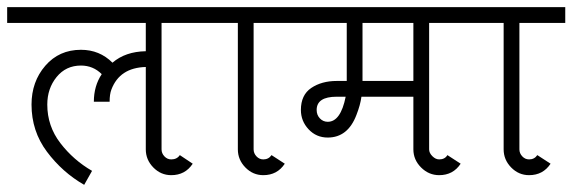

<svg xmlns="http://www.w3.org/2000/svg" viewBox="-36 -483 1598 536"><path d="M442 6Q413 6 392 -15.5Q371 -37 371 -66V-296Q298 -294 275 -233Q270 -220 270 -199H226Q226 -243 248 -276Q224 -300 190 -300Q148 -300 122 -268Q96 -236 96 -191Q96 -131 132.5 -83.5Q169 -36 221 -6L199 33Q138 -2 95 -59.5Q52 -117 52 -191Q52 -255 90.5 -299.5Q129 -344 190 -344Q242 -344 278 -308Q314 -339 371 -340V-419H-16V-463H548V-419H415V-66Q415 -55 423 -46.5Q431 -38 442 -38Q458 -38 466 -50L502 -26Q481 6 442 6Z M800 -463V-419H672V-66Q672 -55 680 -46.5Q688 -38 699 -38Q714 -38 722 -50L759 -26Q738 6 699 6Q670 6 649 -15.5Q628 -37 628 -66V-419H516V-463Z M976 -257H980H1118V-419H976ZM929 -213H904Q848 -213 848 -176Q848 -162 857 -152.5Q866 -143 879 -143Q915 -143 929 -213ZM1190 6Q1161 6 1139.5 -15.5Q1118 -37 1118 -66V-213H980H973Q970 -190 959 -162Q935 -99 879 -99Q847 -99 825.5 -122Q804 -145 804 -176Q804 -218 833 -237.5Q862 -257 904 -257H932V-419H768V-463H1290V-419H1162V-66Q1162 -56 1171 -47Q1180 -38 1190 -38Q1206 -38 1213 -50L1250 -26Q1229 6 1190 6Z M1542 -463V-419H1414V-66Q1414 -55 1422 -46.5Q1430 -38 1441 -38Q1456 -38 1464 -50L1501 -26Q1480 6 1441 6Q1412 6 1391 -15.5Q1370 -37 1370 -66V-419H1258V-463Z"/></svg>

Font: Bhavuka
Style: Regular
Weight: 400
Version: 2.94.0; ttfautohint (v1.2) -l 7 -r 28 -G 50 -x 13 -D deva -f